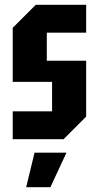

<svg xmlns="http://www.w3.org/2000/svg" viewBox="-20 -580 412 800"><path d="M33 0V-116H197V-239H33V-464L129 -560H339V-444H175V-327H339V-94L245 0ZM89 200 124 56H257L190 200Z"/></svg>

Font: Tektur Condensed SemiBold
Style: Regular
Weight: 600
Width: 3
Designer: Adam Jagosz
Foundry: Adam Jagosz
Version: Version 1.005;gftools[0.9.30]